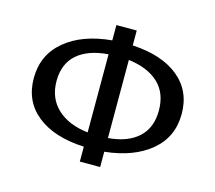

<svg xmlns="http://www.w3.org/2000/svg" viewBox="-98 -789 1033 921"><g transform="rotate(15 418.5 -329.0)"><path d="M472 -66V10H371V-64Q222 -71 138 -138Q54 -205 54 -320Q54 -436 140 -507.5Q226 -579 371 -592V-668H472V-594Q619 -586 701.5 -518.5Q784 -451 784 -337Q784 -222 699.5 -151.5Q615 -81 472 -66ZM371 -135V-523Q270 -515 216.5 -467.5Q163 -420 163 -335Q163 -250 218.5 -198Q274 -146 371 -135ZM674 -324Q674 -411 621 -460.5Q568 -510 472 -522V-134Q569 -142 621.5 -190.5Q674 -239 674 -324Z"/></g></svg>

Font: Ysabeau Semibold
Style: Regular
Weight: 600
Designer: Christian Thalmann (Catharsis Fonts)
Version: Version 0.003